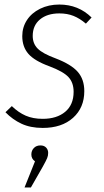

<svg xmlns="http://www.w3.org/2000/svg" viewBox="-20 -552 457 845"><path d="M383 -475 358 -448Q331 -471 303.5 -482Q276 -493 241 -493Q188 -493 156 -466.5Q124 -440 124 -394Q124 -360 146 -338Q168 -316 225 -295Q293 -269 322 -236Q351 -203 351 -151Q351 -78 301.5 -33.5Q252 11 168 11Q114 11 74.5 -7.5Q35 -26 4 -58L32 -85Q61 -57 93 -43Q125 -29 168 -29Q230 -29 267 -60Q304 -91 304 -148Q304 -188 281.5 -212.5Q259 -237 198 -260Q132 -284 105 -315Q78 -346 78 -393Q78 -432 98.5 -463.5Q119 -495 156.5 -513.5Q194 -532 241 -532Q325 -532 383 -475ZM192 121Q192 133 187.5 144Q183 155 168 182L116 273H88L134 158Q118 147 118 128Q118 111 129 99.5Q140 88 158 88Q174 88 183 97.5Q192 107 192 121Z"/></svg>

Font: Fira Sans Condensed ExtraLight
Style: Italic
Weight: 275
Width: 3
Italic angle: -8°
Designer: Carrois Corporate & Edenspiekermann AG
Foundry: Carrois Corporate GbR & Edenspiekermann AG
Version: Version 4.203